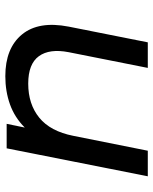

<svg xmlns="http://www.w3.org/2000/svg" viewBox="53 -628 575 721"><g transform="rotate(-90 340.5 -267.5)"><path d="M415 -535Q520 -535 571.5 -472.5Q623 -410 601 -297L542 0H446L505 -297Q519 -369 490 -409Q461 -449 387 -449Q310 -449 259 -407.5Q208 -366 191 -280L135 0H39L144 -530H236L222 -462Q260 -500 309 -517.5Q358 -535 415 -535Z"/></g></svg>

Font: Montserrat Medium
Style: Italic
Weight: 500
Italic angle: -11.3°
Designer: Julieta Ulanovsky
Foundry: Julieta Ulanovsky
Version: Version 9.000; ttfautohint (v1.8.4.7-5d5b)